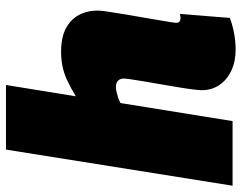

<svg xmlns="http://www.w3.org/2000/svg" viewBox="-110 -678 790 627"><g transform="rotate(-90 284.5 -365.0)"><path d="M523 -184Q523 -177 527 -173.5Q531 -170 538 -170Q540 -170 544.5 -170.5Q549 -171 552 -172L539 -9Q519 -1 491 4.5Q463 10 436 10Q397 10 367 -4Q337 -18 320 -43Q303 -68 303 -101Q303 -109 305.5 -129.5Q308 -150 312.5 -177Q317 -204 322 -233Q327 -262 331.5 -288Q336 -314 338.5 -332Q341 -350 341 -355Q341 -367 334 -374Q327 -381 313 -381Q306 -381 297.5 -379Q289 -377 279.5 -374Q270 -371 261 -366L202 0H-9L109 -740H320L283 -512Q313 -530 336 -540.5Q359 -551 381.5 -555.5Q404 -560 429 -560Q475 -560 504.5 -544.5Q534 -529 548.5 -502Q563 -475 563 -440Q563 -432 560 -411Q557 -390 552.5 -363Q548 -336 543 -307Q538 -278 533.5 -251.5Q529 -225 526 -207Q523 -189 523 -184Z"/></g></svg>

Font: Georama ExtraCondensed Thin Black
Style: Italic
Weight: 900
Italic angle: -9°
Version: Version 1.001